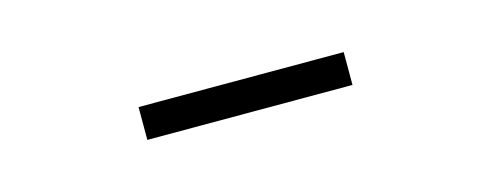

<svg xmlns="http://www.w3.org/2000/svg" viewBox="-21 -738 577 226"><g transform="rotate(-15 268.0 -625.0)"><path d="M143 -605V-645H393V-605Z"/></g></svg>

Font: Assistant Light
Style: Regular
Weight: 300
Designer: Hebrew By Ben Nathan, Latin by Paul Hunt
Version: Version 2.001;PS 002.001;hotconv 1.0.88;makeotf.lib2.5.64775